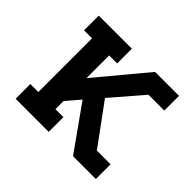

<svg xmlns="http://www.w3.org/2000/svg" viewBox="-124 -684 849 849"><g transform="rotate(45 300.0 -260.0)"><path d="M58 0V-92H108V-428H58V-520H265V-428H215V-286L410 -520H560V-428H461L335 -282L474 -92H560V0H417L270 -207L215 -143V-92H265V0Z"/></g></svg>

Font: Iosevka Etoile Semibold
Style: Regular
Weight: 600
Designer: Belleve Invis
Foundry: Belleve Invis
Version: Version 22.1.2; ttfautohint (v1.8.4)